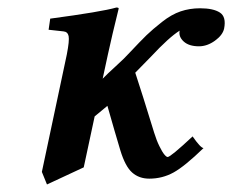

<svg xmlns="http://www.w3.org/2000/svg" viewBox="-20 -467 623 515"><path d="M269.5 -321.3 255.4 -255.9Q266.6 -267.6 291 -289.8Q315.4 -312 327.1 -325.2Q356.9 -356.9 373 -372.6Q389.2 -388.2 414.6 -408.2Q439.9 -428.2 464.4 -436.5Q488.8 -444.8 516.6 -444.8Q552.2 -444.8 569.8 -433.3Q587.4 -421.9 581.1 -390.1Q577.1 -372.6 556.4 -357.7Q535.6 -342.8 513.7 -342.8Q486.8 -342.8 472.7 -355.7Q458.5 -368.7 461.9 -384.8Q433.6 -367.2 384.8 -314.9L342.8 -272Q360.4 -218.8 393.6 -110.8Q399.9 -90.3 407.5 -75Q415 -59.6 420.7 -52.7Q426.3 -45.9 429.7 -45.9Q437.5 -45.9 496.6 -101.1Q518.1 -70.3 525.9 -69.8Q475.6 -21 445.6 -4.4Q415.5 12.2 380.4 12.2Q353 12.2 334.5 -4.2Q315.9 -20.5 302.7 -64Q288.6 -110.8 268.1 -183.1L233.9 -154.8L204.6 -18.1L106 27.8L92.3 -5.9L159.2 -320.8Q166.5 -358.4 164.1 -370.1Q161.6 -381.8 150.4 -382.8L110.4 -387.2L114.7 -417Q252.9 -435.5 292 -446.8Q298.8 -446.8 298.3 -443.8Q280.3 -371.1 269.5 -321.3Z"/></svg>

Font: Linux Libertine Slanted
Style: Semibold Slanted
Weight: 600
Designer: Philipp H. Poll
Foundry: Philipp H. Poll
Version: Version 5.1.1